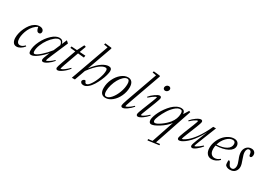

<svg xmlns="http://www.w3.org/2000/svg" viewBox="7 -1729 4157 2990"><g transform="rotate(30 2085.5 -234.5)"><path d="M121.6 11.2Q80.1 11.2 59.1 -20.5Q38.1 -52.2 38.1 -104.5Q38.1 -143.1 48.8 -188.5Q59.6 -233.9 81.1 -279.1Q102.5 -324.2 130.9 -361.3Q159.2 -398.4 198 -421.6Q236.8 -444.8 278.8 -444.8Q315.9 -444.8 336.2 -427.7Q356.4 -410.6 356.4 -385.3Q356.4 -367.7 346.7 -356.2Q336.9 -344.7 318.8 -344.7Q296.9 -344.7 283.4 -363.5Q270 -382.3 263.2 -424.8Q224.1 -406.2 191.4 -370.4Q158.7 -334.5 138.7 -292.5Q118.7 -250.5 107.7 -206.8Q96.7 -163.1 96.7 -124.5Q96.7 -83 111.3 -58.3Q126 -33.7 157.7 -33.7Q198.2 -33.7 239.7 -78.6L253.4 -66.9Q224.1 -29.8 189.7 -9.3Q155.3 11.2 121.6 11.2Z M383.8 11.2Q360.8 11.2 351.1 -1.7Q341.3 -14.6 341.3 -47.4Q341.3 -125.5 387.5 -219.2Q433.6 -313 504.4 -378.9Q575.2 -444.8 639.2 -444.8Q700.7 -444.8 715.3 -378.4L753.9 -467.3L793 -432.1L660.6 -123Q628.9 -48.3 628.9 -35.2Q628.9 -31.2 632.3 -31.2Q639.2 -31.2 652.8 -36.9Q666.5 -42.5 694.6 -62.3Q722.7 -82 754.4 -112.8L764.2 -102.1Q727.1 -55.7 677.7 -21.7Q628.4 12.2 600.1 12.2Q586.9 12.2 579.1 4.4Q571.3 -3.4 571.3 -17.1Q571.3 -43.9 607.9 -128.4L621.6 -160.2Q566.9 -94.7 497.6 -41.7Q428.2 11.2 383.8 11.2ZM398.4 -74.2Q398.4 -51.3 403.6 -40.8Q408.7 -30.3 421.4 -30.3Q452.6 -30.3 522.5 -91.3Q592.3 -152.3 651.4 -228.5L704.1 -351.1Q691.4 -420.9 644 -420.9Q610.4 -420.9 566.9 -385.5Q523.4 -350.1 486.6 -298.8Q449.7 -247.6 424.1 -185.5Q398.4 -123.5 398.4 -74.2Z M858.9 11.2Q846.2 11.2 838.1 3.2Q830.1 -4.9 830.1 -18.6Q830.1 -36.6 862.8 -129.4L953.6 -382.3L859.9 -392.1L864.3 -419.9L966.3 -413.1L1028.3 -535.6L1060.1 -525.9L1018.1 -410.2L1123 -403.3L1117.7 -366.2L1006.3 -377L916.5 -126Q889.2 -47.9 889.2 -37.1Q889.2 -33.7 893.1 -33.7Q900.4 -33.7 914.8 -39.8Q929.2 -45.9 960.7 -69.3Q992.2 -92.8 1027.8 -129.9L1038.6 -120.1Q995.1 -64.5 941.9 -26.6Q888.7 11.2 858.9 11.2Z M1112.3 0 1357.9 -688 1288.6 -700.2 1295.9 -725.1 1410.6 -712.9 1418 -702.1 1256.8 -252.4Q1296.4 -305.7 1336.2 -344.7Q1376 -383.8 1409.7 -404.8Q1443.4 -425.8 1470.9 -435.3Q1498.5 -444.8 1522 -444.8Q1578.6 -444.8 1578.6 -388.2Q1578.6 -360.4 1565.7 -311.8Q1552.7 -263.2 1528.1 -207.8Q1503.4 -152.3 1473.1 -103.3Q1442.9 -54.2 1403.1 -21.5Q1363.3 11.2 1324.2 11.2Q1296.4 11.2 1281.7 -2.7Q1267.1 -16.6 1267.1 -31.2Q1267.1 -45.4 1281.2 -58.3Q1295.4 -71.3 1308.6 -71.3Q1321.8 -71.3 1328.1 -52.2Q1335.9 -28.3 1355 -28.3Q1385.7 -28.3 1425.5 -87.9Q1465.3 -147.5 1492.7 -226.1Q1520 -304.7 1520 -358.4Q1520 -379.4 1512.7 -390.1Q1505.4 -400.9 1486.8 -400.9Q1467.3 -400.9 1443.6 -391.1Q1419.9 -381.3 1388.9 -358.9Q1357.9 -336.4 1318.4 -294.2Q1278.8 -252 1235.8 -193.4L1167 -1Z M1718.8 11.2Q1670.4 11.2 1645.3 -20Q1620.1 -51.3 1620.1 -112.8Q1620.1 -193.8 1656.5 -271.5Q1692.9 -349.1 1751.2 -397Q1809.6 -444.8 1869.6 -444.8Q1917.5 -444.8 1943.1 -412.8Q1968.8 -380.9 1968.8 -318.8Q1968.8 -238.8 1933.1 -161.9Q1897.5 -85 1839.1 -36.9Q1780.8 11.2 1718.8 11.2ZM1722.7 -13.2Q1764.2 -13.2 1808.8 -65.7Q1853.5 -118.2 1882.8 -197Q1912.1 -275.9 1912.1 -347.7Q1912.1 -420.9 1869.1 -420.9Q1837.9 -420.9 1803 -389.2Q1768.1 -357.4 1741 -309.6Q1713.9 -261.7 1696 -201.7Q1678.2 -141.6 1678.2 -88.4Q1678.2 -13.2 1722.7 -13.2Z M2027.3 11.2Q2014.2 11.2 2006.3 3.2Q1998.5 -4.9 1998.5 -18.6Q1998.5 -38.6 2030.3 -129.4L2229 -688L2161.1 -700.2L2168 -725.1L2282.7 -712.9L2289.6 -702.1L2084 -124Q2056.6 -47.9 2056.6 -36.6Q2056.6 -32.7 2061 -32.7Q2067.4 -32.7 2080.8 -38.1Q2094.2 -43.5 2122.6 -63.2Q2150.9 -83 2182.6 -113.8L2192.9 -103Q2154.8 -56.6 2105.2 -22.7Q2055.7 11.2 2027.3 11.2Z M2471.2 -550.8Q2454.1 -550.8 2443.1 -561.8Q2432.1 -572.8 2432.1 -588.9Q2432.1 -610.8 2449 -627.2Q2465.8 -643.6 2487.3 -643.6Q2504.9 -643.6 2515.9 -632.8Q2526.9 -622.1 2526.9 -605.5Q2526.9 -584 2509.8 -567.4Q2492.7 -550.8 2471.2 -550.8ZM2304.2 11.2Q2291 11.2 2283 3.2Q2274.9 -4.9 2274.9 -18.6Q2274.9 -42 2310.1 -129.4L2382.8 -313Q2411.6 -385.3 2411.6 -397.5Q2411.6 -401.4 2407.2 -401.4Q2401.4 -401.4 2386.5 -394Q2371.6 -386.7 2343.8 -366.9Q2315.9 -347.2 2285.6 -319.8L2274.9 -329.6Q2309.6 -372.6 2361.3 -408.7Q2413.1 -444.8 2439 -444.8Q2452.6 -444.8 2460.7 -437Q2468.8 -429.2 2468.8 -416Q2468.8 -394.5 2434.1 -305.2L2363.3 -124Q2333.5 -49.3 2333.5 -36.6Q2333.5 -32.7 2337.4 -32.7Q2344.2 -32.7 2357.9 -38.1Q2371.6 -43.5 2399.9 -63.2Q2428.2 -83 2460 -113.8L2469.7 -103Q2431.6 -56.6 2382.1 -22.7Q2332.5 11.2 2304.2 11.2Z M2543.5 11.2Q2522.9 11.2 2511.2 -4.4Q2499.5 -20 2499.5 -47.4Q2499.5 -74.7 2512.7 -115Q2525.9 -155.3 2548.1 -199.2Q2570.3 -243.2 2602.3 -287.1Q2634.3 -331.1 2669.4 -366.2Q2704.6 -401.4 2746.3 -423.1Q2788.1 -444.8 2827.1 -444.8Q2859.9 -444.8 2876.2 -429Q2892.6 -413.1 2897 -377L2953.6 -467.8L2977.5 -458L2750.5 215.3L2817.4 206.1L2819.8 228.5L2620.6 255.9L2618.2 232.4L2692.9 222.7L2827.6 -176.8Q2768.6 -101.6 2678.5 -45.2Q2588.4 11.2 2543.5 11.2ZM2583.5 -36.1Q2616.2 -36.1 2683.3 -83.7Q2750.5 -131.3 2795.9 -187Q2828.6 -227.1 2845.5 -272.5Q2862.3 -317.9 2862.3 -360.4Q2862.3 -392.6 2853.3 -406.7Q2844.2 -420.9 2820.8 -420.9Q2778.8 -420.9 2729.5 -376.2Q2680.2 -331.5 2643.3 -272Q2606.4 -212.4 2581.5 -154.5Q2556.6 -96.7 2556.6 -68.8Q2556.6 -54.2 2563.7 -45.2Q2570.8 -36.1 2583.5 -36.1Z M3043.9 11.2Q3030.8 11.2 3022.9 3.2Q3015.1 -4.9 3015.1 -18.1Q3015.1 -40 3052.2 -134.8L3122.1 -309.6Q3151.4 -383.8 3151.4 -397.5Q3151.4 -401.9 3147.5 -401.9Q3140.6 -401.9 3127 -396.2Q3113.3 -390.6 3085.2 -370.8Q3057.1 -351.1 3025.9 -320.8L3015.1 -331.1Q3053.2 -377.4 3102.8 -411.1Q3152.3 -444.8 3181.6 -444.8Q3194.8 -444.8 3202.6 -437Q3210.4 -429.2 3210.4 -416Q3210.4 -393.6 3174.8 -304.7L3105 -131.3Q3071.8 -49.8 3071.8 -36.1Q3071.8 -32.7 3075.7 -32.7Q3080.6 -32.7 3091.6 -37.1Q3102.5 -41.5 3122.3 -54.2Q3142.1 -66.9 3164.8 -85.9Q3187.5 -105 3216.8 -137.5Q3246.1 -169.9 3275.1 -210.4Q3304.2 -251 3337.6 -310.5Q3371.1 -370.1 3401.4 -439.5H3451.2L3324.7 -120.6Q3296.4 -49.3 3296.4 -36.6Q3296.4 -32.7 3299.8 -32.7Q3306.2 -32.7 3321 -40Q3335.9 -47.4 3363.5 -67.1Q3391.1 -86.9 3421.4 -114.3L3432.1 -104Q3398.4 -61 3352.3 -24.9Q3306.2 11.2 3280.8 11.2Q3267.6 11.2 3259.8 3.2Q3252 -4.9 3252 -18.1Q3252 -44.4 3286.1 -128.4L3361.8 -316.9Q3325.7 -246.6 3285.6 -189Q3245.6 -131.3 3210.9 -95.2Q3176.3 -59.1 3142.8 -34.2Q3109.4 -9.3 3085.2 1Q3061 11.2 3043.9 11.2Z M3627.9 11.2Q3574.2 11.2 3543.7 -26.6Q3513.2 -64.5 3513.2 -131.3Q3513.2 -189.5 3535.9 -247.1Q3558.6 -304.7 3595.2 -347.9Q3631.8 -391.1 3680.4 -418Q3729 -444.8 3777.8 -444.8Q3823.7 -444.8 3846.7 -420.2Q3869.6 -395.5 3869.6 -360.4Q3869.6 -294.4 3789.8 -252Q3710 -209.5 3578.1 -205.1Q3571.8 -172.4 3571.8 -145.5Q3571.8 -86.4 3596.7 -57.4Q3621.6 -28.3 3661.1 -28.3Q3710 -28.3 3753.4 -67.4L3765.1 -53.7Q3736.3 -23.4 3700 -6.1Q3663.6 11.2 3627.9 11.2ZM3768.1 -416.5Q3711.9 -416.5 3658.7 -360.1Q3605.5 -303.7 3583.5 -225.1Q3689.9 -230 3753.4 -267.1Q3816.9 -304.2 3816.9 -365.2Q3816.9 -416.5 3768.1 -416.5Z M3956.5 11.2Q3900.9 11.2 3873 -23.4Q3866.2 -42.5 3866.2 -96.7Q3866.2 -110.4 3877 -110.4Q3895 -110.4 3911.1 -71.3Q3931.6 -20.5 3968.8 -20.5Q3999 -20.5 4012.5 -41.7Q4025.9 -63 4025.9 -91.8Q4025.9 -131.8 3998.5 -196.8Q3969.7 -264.2 3969.7 -315.4Q3969.7 -369.6 4002.9 -407.2Q4036.1 -444.8 4089.4 -444.8Q4124 -444.8 4144.8 -424.8Q4165.5 -404.8 4165.5 -372.6Q4165.5 -352.1 4157.2 -336.4Q4148.9 -320.8 4133.8 -320.8Q4112.3 -320.8 4109.4 -358.9Q4106.9 -385.3 4095.5 -399.4Q4084 -413.6 4066.9 -413.6Q4043.5 -413.6 4032 -394.3Q4020.5 -375 4020.5 -346.2Q4020.5 -304.2 4049.8 -229Q4080.6 -151.9 4080.6 -108.9Q4080.6 -59.1 4048.8 -23.9Q4017.1 11.2 3956.5 11.2Z"/></g></svg>

Font: Elstob Light
Style: Italic
Weight: 300
Italic angle: -20°
Designer: Peter S. Baker
Version: Version 1.015